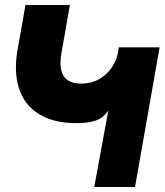

<svg xmlns="http://www.w3.org/2000/svg" viewBox="-20 -745 656 765"><path d="M221 -494Q221 -412 303 -412Q346 -412 377.5 -431.2Q409 -450.5 426.8 -478.2Q444.5 -506 449.5 -533L453.5 -556.5H616L518 0H355.5L411.5 -304.5Q399.5 -287.5 385 -276.8Q370.5 -266 346.2 -260.2Q322 -254.5 284 -254.5Q204.5 -254.5 150.8 -281.8Q97 -309 70.2 -358.8Q43.5 -408.5 43.5 -476Q43.5 -511 50 -546.5L81.5 -725H258.5L225 -534.5Q221 -513 221 -494Z"/></svg>

Font: JuliaMono Black
Style: Italic
Weight: 900
Italic angle: -9°
Monospace: yes
Designer: cormullion
Foundry: corm
Version: Version 0.057; ttfautohint (v1.8.4)